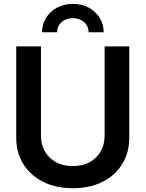

<svg xmlns="http://www.w3.org/2000/svg" viewBox="-20 -969 758 1000"><path d="M359.4 11.2Q270.5 11.2 204.1 -22.2Q137.7 -55.7 101.1 -115Q64.5 -174.3 64.5 -252V-727.5H193.4V-262.2Q193.4 -216.3 213.6 -180.7Q233.9 -145 271.2 -124.5Q308.6 -104 359.4 -104Q410.2 -104 447.3 -124.5Q484.4 -145 504.6 -180.7Q524.9 -216.3 524.9 -262.2V-727.5H653.3V-252Q653.3 -174.3 616.9 -115Q580.6 -55.7 514.4 -22.2Q448.2 11.2 359.4 11.2ZM359.4 -948.7Q406.2 -948.7 442.4 -929Q478.5 -909.2 499.3 -875.7Q520 -842.3 520 -800.8H441.4Q441.4 -833 417.7 -853.8Q394 -874.5 359.4 -874.5Q324.2 -874.5 300.8 -853.8Q277.3 -833 277.3 -800.8H198.7Q198.7 -842.3 219.5 -875.7Q240.2 -909.2 276.6 -929Q313 -948.7 359.4 -948.7Z"/></svg>

Font: Inter 24pt SemiBold
Style: Regular
Weight: 600
Designer: Rasmus Andersson
Foundry: rsms
Version: Version 4.001;git-66647c0bb